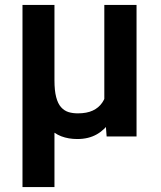

<svg xmlns="http://www.w3.org/2000/svg" viewBox="-20 -548 646 771"><path d="M398.9 -528.3H528.3V0H408.2L398.9 -122.1ZM416 -245.6 468.3 -246.6Q468.3 -190.9 457.3 -144Q446.3 -97.2 424.3 -62.5Q402.3 -27.8 369.1 -8.8Q335.9 10.3 290.5 10.3Q254.9 10.3 226.1 -0.7Q197.3 -11.7 176.3 -34.9Q155.3 -58.1 141.6 -95.2L127.9 -225.1H198.7Q198.7 -184.1 205.6 -158Q212.4 -131.8 225.1 -117.7Q237.8 -103.5 254.6 -98.1Q271.5 -92.8 292.5 -92.8Q328.6 -92.8 352.5 -104Q376.5 -115.2 390.4 -135.7Q404.3 -156.2 410.2 -184.3Q416 -212.4 416 -245.6ZM70.3 -528.3H198.7V203.1H70.3Z"/></svg>

Font: Roboto SemiBold
Style: Regular
Weight: 600
Designer: Christian Robertson
Foundry: Google
Version: Version 3.009; 2024